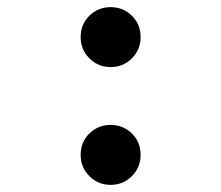

<svg xmlns="http://www.w3.org/2000/svg" viewBox="-20 -506 620 538"><path d="M290 -318Q255 -318 230.5 -342.5Q206 -367 206 -402Q206 -438 230.5 -462Q255 -486 290 -486Q325 -486 349.5 -462Q374 -438 374 -402Q374 -367 349.5 -342.5Q325 -318 290 -318ZM290 12Q255 12 230.5 -12.5Q206 -37 206 -72Q206 -108 230.5 -132Q255 -156 290 -156Q325 -156 349.5 -132Q374 -108 374 -72Q374 -37 349.5 -12.5Q325 12 290 12Z"/></svg>

Font: Sometype Mono SemiBold
Style: Regular
Weight: 600
Designer: Ryoichi Tsunekawa
Foundry: Dharma Type
Version: Version 1.001